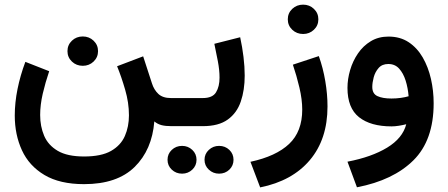

<svg xmlns="http://www.w3.org/2000/svg" viewBox="-20 -546 1940 831"><path d="M272 -324.7Q272 -351.6 291.3 -369.9Q310.5 -388.2 338.4 -388.2Q365.7 -388.2 385 -369.9Q404.3 -351.6 404.3 -324.7Q404.3 -297.9 385 -279.5Q365.7 -261.2 338.4 -261.2Q310.5 -261.2 291.3 -279.5Q272 -297.9 272 -324.7ZM343.8 131.3Q418.5 131.3 460.7 107.2Q502.9 83 520.5 42.5Q538.1 2 538.1 -46.9Q538.1 -101.6 521.7 -157.7Q505.4 -213.9 486.8 -259.3L599.6 -302.2L637.7 -185.1Q646.5 -157.2 665.5 -139.4Q684.6 -121.6 719.7 -121.6H738.8V0H721.7Q695.8 0 679 -4.4Q662.1 -8.8 647.9 -20.5Q638.2 102.5 562.5 176.8Q486.8 251 343.8 251Q238.8 251 172.4 211.4Q106 171.9 75 104.5Q43.9 37.1 43.9 -45.9Q43.9 -101.6 55.9 -160.9Q67.9 -220.2 89.8 -278.3L192.9 -237.8Q176.3 -189 165 -140.4Q153.8 -91.8 153.8 -48.3Q153.8 1 171.1 41.7Q188.5 82.5 230 106.9Q271.5 131.3 343.8 131.3Z M719.2 -121.6H857.9Q899.9 -121.6 915 -146.5Q930.2 -171.4 930.2 -210Q930.2 -242.7 922.9 -281Q915.5 -319.3 907.7 -356.4L1019.5 -384.8Q1028.8 -341.8 1033.9 -299.6Q1039.1 -257.3 1039.1 -218.8Q1039.1 -156.2 1022.2 -106.7Q1005.4 -57.1 965.8 -28.6Q926.3 0 857.9 0H719.2ZM865.2 145.5Q865.2 120.1 883.8 102.8Q902.3 85.4 928.2 85.4Q954.6 85.4 972.7 102.8Q990.7 120.1 990.7 145.5Q990.7 170.9 972.7 188.2Q954.6 205.6 928.2 205.6Q902.3 205.6 883.8 188.2Q865.2 170.9 865.2 145.5ZM705.1 145.5Q705.1 120.1 723.4 102.8Q741.7 85.4 768.1 85.4Q793.9 85.4 812.3 102.8Q830.6 120.1 830.6 145.5Q830.6 170.9 812.3 188.2Q793.9 205.6 768.1 205.6Q741.7 205.6 723.4 188.2Q705.1 170.9 705.1 145.5Z M1225.6 -462.4Q1225.6 -489.3 1244.9 -507.6Q1264.2 -525.9 1292 -525.9Q1319.3 -525.9 1338.6 -507.6Q1357.9 -489.3 1357.9 -462.4Q1357.9 -435.5 1338.6 -417.2Q1319.3 -398.9 1292 -398.9Q1264.2 -398.9 1244.9 -417.2Q1225.6 -435.5 1225.6 -462.4ZM1106 265.1 1064 154.3Q1174.8 130.4 1231.4 76.9Q1288.1 23.4 1288.1 -71.8Q1288.1 -115.2 1275.9 -167Q1263.7 -218.8 1247.6 -266.1L1359.9 -303.2Q1378.4 -251.5 1387.9 -194.8Q1397.5 -138.2 1397.5 -85.4Q1397.5 56.6 1321 147Q1244.6 237.3 1106 265.1Z M1856.9 -99.1Q1856.9 61 1769.5 147.7Q1682.1 234.4 1524.9 264.6L1483.9 153.8Q1588.4 133.8 1655.5 93Q1722.7 52.2 1738.3 -8.3Q1723.1 -4.4 1706.1 -1.7Q1689 1 1674.8 1Q1584 1 1533.9 -38.8Q1483.9 -78.6 1483.9 -165.5Q1483.9 -203.6 1495.4 -242.7Q1506.8 -281.7 1529.3 -314.7Q1551.8 -347.7 1585 -367.7Q1618.2 -387.7 1661.6 -387.7Q1711.9 -387.7 1748.8 -363.3Q1785.6 -338.9 1809.6 -297.4Q1833.5 -255.9 1845.2 -204.6Q1856.9 -153.3 1856.9 -99.1ZM1674.3 -119.6Q1695.3 -119.6 1714.4 -122.3Q1733.4 -125 1748.5 -129.4Q1745.6 -165.5 1735.6 -197.3Q1725.6 -229 1707.5 -249Q1689.5 -269 1660.6 -269Q1633.8 -269 1618.7 -251.7Q1603.5 -234.4 1597.4 -211.2Q1591.3 -188 1591.3 -169.9Q1591.3 -140.1 1613.8 -129.9Q1636.2 -119.6 1674.3 -119.6Z"/></svg>

Font: Vazirmatn RD UI FD SemiBold
Style: Regular
Weight: 600
Designer: Saber Rastikerdar
Foundry: Saber Rastikerdar
Version: Version 33.003